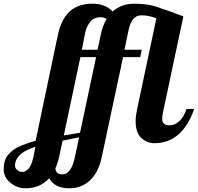

<svg xmlns="http://www.w3.org/2000/svg" viewBox="-229 -769 1071 1039"><path d="M821.8 -179.2Q756.8 5.9 606.4 5.9Q566.9 5.9 535.6 -22.5Q504.9 -50.8 504.9 -113.8Q504.9 -140.1 513.2 -179.2L617.2 -669.9Q577.1 -686 535.2 -686Q483.9 -686 466.8 -606.9L444.8 -500H538.1L529.8 -460H437L321.8 80.1Q302.2 173.8 246.6 216.8Q203.6 250 146 250Q67.4 250 37.1 195.8Q-12.2 250 -90.8 250Q-137.2 250 -173.1 219.5Q-209 189 -209 148.4Q-209 107.9 -195.6 84.2Q-182.1 60.5 -152.6 39.3Q-123 18.1 -36.1 -7.8L84 -579.1Q104.5 -676.3 161.1 -717.8Q204.6 -749 272.2 -749Q339.8 -749 380.9 -707Q427.7 -749 497.3 -749Q566.9 -749 614.7 -733.4L695.8 -705.6Q729 -693.8 763.2 -680.2L652.8 -160.2Q648.9 -142.1 648.9 -124.5Q648.9 -90.8 689.9 -90.8Q719.2 -90.8 744.1 -115.7Q768.6 -141.1 779.8 -179.2ZM291 -460H206.1L116.2 -36.1L204.1 -50.8ZM199.2 -25.9 109.9 -7.8 90.8 80.1Q84.5 111.8 70.8 142.1Q73.7 174.8 107.9 174.8Q156.2 174.8 175.8 83ZM315.9 -579.1Q324.7 -627 348.1 -666Q334.5 -675.8 314.5 -675.8Q278.3 -675.8 257.6 -648.9Q236.8 -622.1 230 -582L213.9 -500H298.8ZM-37.1 24.9Q-90.8 43.9 -110.8 60.1Q-147.9 89.8 -147.9 127.9Q-147.9 147.5 -124 158.2Q-116.7 161.1 -104.5 161.1Q-92.3 161.1 -75.2 144.5Q-58.6 127.9 -48.8 83Z"/></svg>

Font: UVF Lobster12
Style: Regular
Weight: 400
Designer: Pablo Impallari
Foundry: Pablo Impallari. www.impallari.com
Version: Version 1.004